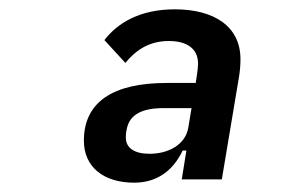

<svg xmlns="http://www.w3.org/2000/svg" viewBox="-20 -730 640 412"><path d="M456 -345 493 -566C495 -578 496 -591 496 -603C496 -673 440 -710 355 -710C278 -710 231 -679 204 -644L249 -595C271 -622 300 -642 342 -642C381 -642 405 -626 405 -593C405 -587 404 -580 403 -572L400 -552H338C222 -552 160 -511 160 -428C160 -372 202 -338 268 -338C318 -338 352 -365 372 -407H380L370 -345ZM391 -498 384 -456C378 -420 342 -400 301 -400C269 -400 250 -412 250 -435C250 -438 250 -445 252 -453C258 -485 286 -498 331 -498Z"/></svg>

Font: IBM Plex Mono SmBld
Style: Italic
Weight: 600
Italic angle: -9.5°
Monospace: yes
Designer: Mike Abbink, Paul van der Laan, Pieter van Rosmalen
Foundry: Bold Monday
Version: Version 2.004